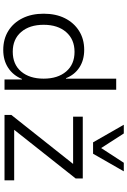

<svg xmlns="http://www.w3.org/2000/svg" viewBox="185 -978 801 1212"><g transform="rotate(90 586.0 -372.5)"><path d="M296 8Q227 8 175.5 -24Q124 -56 95.5 -113.5Q67 -171 67 -247Q67 -324 95.5 -381Q124 -438 175.5 -470.5Q227 -503 295 -503Q360 -503 406.5 -472.5Q453 -442 474 -388H477V-705H547V0H482V-110H479Q456 -54 408.5 -23Q361 8 296 8ZM307 -52Q387 -52 432 -105Q477 -158 477 -247Q477 -336 432 -389Q387 -442 308 -442Q229 -442 183 -389Q137 -336 137 -247Q137 -158 182.5 -105Q228 -52 307 -52ZM706 0V-43L1035 -458L1042 -433H717V-494H1107V-449L777 -32L770 -61H1119V0ZM879 -559 768 -753H823L915 -610L1008 -753H1062L951 -559Z"/></g></svg>

Font: Nunito Sans 7pt Light
Style: Regular
Weight: 300
Designer: Vernon Adams
Foundry: Vernon Adams
Version: Version 3.101;gftools[0.9.27]